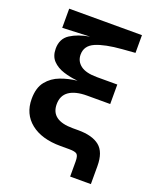

<svg xmlns="http://www.w3.org/2000/svg" viewBox="-157 -823 872 1058"><g transform="rotate(20 279.0 -294.0)"><path d="M384.3 140.1V51.8Q384.3 19 373.5 9.5Q362.8 0 327.1 0H276.9Q166 0 102.3 -50.8Q38.6 -101.6 38.6 -189.9Q38.6 -255.4 68.6 -292.7Q98.6 -330.1 145.3 -347.4Q191.9 -364.7 242.2 -370.1Q197.8 -374 158 -386.7Q118.2 -399.4 93.3 -425.3Q68.4 -451.2 68.4 -495.6Q68.4 -553.7 112.1 -582Q155.8 -610.4 224.1 -622.1L63 -615.2V-727.5H489.7V-623.5L414.1 -617.7Q314.5 -609.9 261.5 -586.9Q208.5 -564 208.5 -511.7Q208.5 -472.7 239.5 -449Q270.5 -425.3 335.9 -425.3H455.1V-311H319.8Q251 -311 214.6 -285.6Q178.2 -260.3 178.2 -209.5Q178.2 -115.2 306.2 -115.2H339.4Q421.9 -115.2 463.9 -81.3Q505.9 -47.4 505.9 34.7V140.1Z"/></g></svg>

Font: Inter-Bold
Style: Bold
Weight: 700
Designer: Rasmus Andersson
Foundry: rsms
Version: Version 4.000;git-a52131595